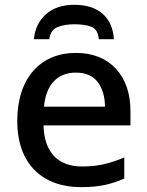

<svg xmlns="http://www.w3.org/2000/svg" viewBox="-20 -769 612 799"><path d="M290 -749C239.7 -749 200.2 -735.8 170.9 -709.5C141.6 -683.1 125 -648.4 121.1 -606H185.1C188.5 -631.8 200.2 -648.9 220.2 -656.7C240.2 -664.1 262.7 -668 288.1 -668C317.9 -668 342.3 -664.6 360.4 -657.7C378.4 -650.4 388.7 -633.3 391.1 -606H454.1C448.7 -692.4 394 -749 290 -749ZM294.9 -548.8C149.9 -548.8 51.8 -445.8 51.8 -265.1C51.8 -83.5 160.2 9.8 316.9 9.8C355 9.8 387.7 6.8 415 1C442.4 -4.9 469.7 -13.7 497.1 -25.9V-113.8C468.3 -101.6 440.4 -92.3 413.6 -85.9C386.7 -79.6 355.5 -76.2 320.8 -76.2C221.2 -76.2 163.6 -136.2 161.1 -247.1H522.9V-305.2C522.9 -380.4 502.4 -439.9 461.9 -483.4C421.4 -526.9 365.7 -548.8 294.9 -548.8ZM294.9 -466.8C336.4 -466.8 366.7 -453.6 386.7 -427.7C406.2 -401.4 416.5 -367.2 417 -325.2H163.1C170.9 -415.5 218.8 -466.8 294.9 -466.8Z"/></svg>

Font: Noto Reveo Sans
Style: Regular
Weight: 500
Designer: Monotype Design Team
Foundry: Monotype Imaging Inc.
Version: Version 2.007